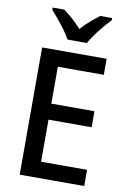

<svg xmlns="http://www.w3.org/2000/svg" viewBox="-101 -1094 706 1061"><g transform="rotate(10 252.0 -563.5)"><path d="M449 -93H87V-807H449V-717H191V-510H433V-420H191V-184H449ZM218 -874Q206 -896 186.5 -923Q167 -950 145.5 -976Q124 -1002 106 -1022V-1034H171Q195 -1017 221.5 -993.5Q248 -970 272 -943Q297 -971 322.5 -993Q348 -1015 373 -1034H440V-1022Q422 -1003 400 -977Q378 -951 358 -923.5Q338 -896 326 -874Z"/></g></svg>

Font: Noto Sans Telugu UI SemiCondensed Medium
Style: Regular
Weight: 500
Width: 4
Designer: Jelle Bosma - Monotype Design Team
Foundry: Monotype Imaging Inc.
Version: Version 2.005; ttfautohint (v1.8.4.7-5d5b)